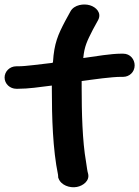

<svg xmlns="http://www.w3.org/2000/svg" viewBox="-25 -739 607 837"><path d="M-5 -401C-5 -373 19 -352 46 -352H54C99 -352 146 -359 201 -366V-352C201 -227 205 -88 228 23L229 37L230 38C240 68 279 82 310 76C337 71 367 49 359 18C355 4 355 -2 350 -34C334 -124 331 -250 331 -356V-386C383 -393 463 -404 503 -404H512C538 -404 562 -424 562 -454C562 -480 543 -505 512 -505H503C460 -505 394 -494 338 -486C343 -537 354 -559 380 -610L403 -652C419 -683 394 -708 367 -716C341 -724 298 -719 282 -689L259 -647C228 -588 211 -550 206 -469V-468C206 -468 204 -467 204 -465C146 -459 91 -450 53 -450H46C17 -450 -5 -427 -5 -401Z"/></svg>

Font: Stray Cat
Style: ExBlkExt
Weight: 1000
Version: Version 1.0